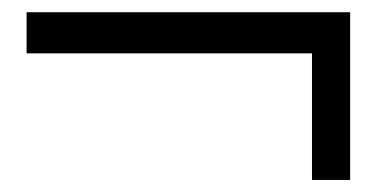

<svg xmlns="http://www.w3.org/2000/svg" viewBox="-20 -508 633 317"><path d="M495.1 -210.9V-419.9H23.9V-487.8H558.1V-210.9Z"/></svg>

Font: Twentytwelve Slab Light
Style: TwentytwelveSlab
Weight: 300
Designer: Domenico Catapano
Version: Version 1.00 2012